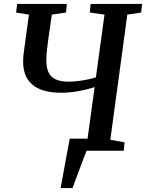

<svg xmlns="http://www.w3.org/2000/svg" viewBox="-20 -763 740 972"><path d="M287 189Q292.5 158.5 299 123.2Q305.5 88 311.8 53.2Q318 18.5 323.8 -11.5Q329.5 -41.5 333 -61H440.5L418.5 0Q414 10 404.5 35.2Q395 60.5 383.5 91.2Q372 122 362 149Q352 176 347 189ZM327.5 0 332 -42.5 422.5 -55.5 459 -322Q434 -314 405 -307.2Q376 -300.5 346.8 -297Q317.5 -293.5 291 -293.5Q238 -293.5 201 -304.8Q164 -316 141 -337Q118 -358 107.5 -387Q97 -416 97 -451.5Q97 -465 98.2 -479.2Q99.5 -493.5 101.5 -506L126.5 -689L61.5 -699.5L67 -743H318.5L314 -699.5L242.5 -689L225 -569Q221 -538.5 217.8 -510Q214.5 -481.5 214.5 -458Q214.5 -422.5 225 -398.2Q235.5 -374 260.5 -361.8Q285.5 -349.5 329 -349.5Q351 -349.5 376.2 -352.8Q401.5 -356 425.2 -361Q449 -366 465.5 -371.5L509 -689L434.5 -699.5L439 -743H699.5L694.5 -699.5L624.5 -689L538.5 -55.5L610.5 -42.5L606.5 0Z"/></svg>

Font: Merriweather 28pt Medium
Style: Italic
Weight: 500
Italic angle: -7.8°
Version: Version 2.101